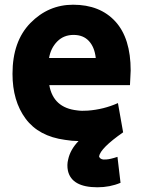

<svg xmlns="http://www.w3.org/2000/svg" viewBox="-20 -572 608 814"><path d="M33 -259Q33 -397 109 -474.5Q185 -552 290 -552Q404 -552 469 -481Q534 -410 534 -273Q534 -263 532.5 -241.5Q531 -220 531 -211H189Q206 -115 307 -104Q326 -101 352 -103Q420 -108 480 -135L502 -11Q406 56 400 91Q405 107 431 104Q448 103 478 93L491 203Q446 222 393 222Q284 222 268 152Q263 127 269 104Q278 62 313 26Q286 26 256 21Q144 6 88.5 -69Q33 -144 33 -259ZM188 -326H386Q381 -372 357 -398Q333 -424 292 -424Q250 -424 222.5 -396Q195 -368 188 -326Z"/></svg>

Font: Repo
Style: Bold
Weight: 700
Designer: Stefan Peev
Foundry: Context Ltd
Version: Version 001.000